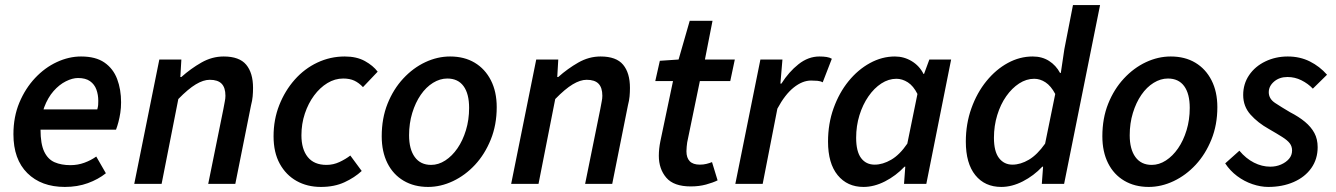

<svg xmlns="http://www.w3.org/2000/svg" viewBox="-20 -726 5274 758"><path d="M236 12Q143 12 88 -42.5Q33 -97 33 -196Q33 -265 56.5 -321Q80 -377 118.5 -418Q157 -459 204.5 -481Q252 -503 300 -503Q358 -503 392.5 -479Q427 -455 442.5 -414Q458 -373 458 -322Q458 -300 455 -280.5Q452 -261 447.5 -244Q443 -227 438 -214H111L120 -294H364Q367 -305 367.5 -311.5Q368 -318 368 -328Q368 -352 360.5 -372.5Q353 -393 335.5 -405.5Q318 -418 288 -418Q266 -418 240 -405Q214 -392 191.5 -366.5Q169 -341 154.5 -302.5Q140 -264 140 -214Q140 -158 154.5 -127.5Q169 -97 195.5 -85.5Q222 -74 258 -74Q287 -74 313 -83.5Q339 -93 360 -108L398 -42Q368 -18 327 -3Q286 12 236 12Z M510 0 609 -491H696L692 -422H696Q733 -455 775 -479Q817 -503 863 -503Q925 -503 952 -470.5Q979 -438 979 -379Q979 -362 977.5 -345.5Q976 -329 971 -310L909 0H802L862 -296Q865 -314 867.5 -325.5Q870 -337 870 -348Q870 -380 855 -395.5Q840 -411 808 -411Q783 -411 753 -393Q723 -375 684 -335L618 0Z M1247 12Q1193 12 1151 -11.5Q1109 -35 1084.5 -79.5Q1060 -124 1060 -188Q1060 -254 1082.5 -311Q1105 -368 1143.5 -411.5Q1182 -455 1233 -479Q1284 -503 1341 -503Q1388 -503 1420.5 -485Q1453 -467 1471 -443L1413 -382Q1397 -399 1379 -407.5Q1361 -416 1335 -416Q1302 -416 1272.5 -398Q1243 -380 1220 -349Q1197 -318 1183.5 -277.5Q1170 -237 1170 -192Q1170 -137 1195 -106Q1220 -75 1269 -75Q1296 -75 1320.5 -86.5Q1345 -98 1363 -112L1408 -51Q1380 -25 1340 -6.5Q1300 12 1247 12Z M1670 12Q1615 12 1573.5 -12.5Q1532 -37 1509.5 -82Q1487 -127 1487 -188Q1487 -259 1510 -316.5Q1533 -374 1572 -416Q1611 -458 1659 -480.5Q1707 -503 1757 -503Q1813 -503 1854 -478.5Q1895 -454 1918 -409Q1941 -364 1941 -303Q1941 -233 1917.5 -175Q1894 -117 1855.5 -75.5Q1817 -34 1768.5 -11Q1720 12 1670 12ZM1682 -75Q1711 -75 1738 -92.5Q1765 -110 1786 -140.5Q1807 -171 1819.5 -212Q1832 -253 1832 -300Q1832 -356 1810 -386Q1788 -416 1746 -416Q1717 -416 1689.5 -399Q1662 -382 1641 -351.5Q1620 -321 1607.5 -280Q1595 -239 1595 -192Q1595 -137 1617.5 -106Q1640 -75 1682 -75Z M1998 0 2097 -491H2184L2180 -422H2184Q2221 -455 2263 -479Q2305 -503 2351 -503Q2413 -503 2440 -470.5Q2467 -438 2467 -379Q2467 -362 2465.5 -345.5Q2464 -329 2459 -310L2397 0H2290L2350 -296Q2353 -314 2355.5 -325.5Q2358 -337 2358 -348Q2358 -380 2343 -395.5Q2328 -411 2296 -411Q2271 -411 2241 -393Q2211 -375 2172 -335L2106 0Z M2707 10Q2640 10 2610.5 -24.5Q2581 -59 2581 -111Q2581 -125 2582.5 -139Q2584 -153 2587 -168L2637 -406H2567L2585 -486L2659 -491L2703 -644H2793L2763 -491H2881L2863 -406H2743L2693 -164Q2692 -155 2691 -147Q2690 -139 2690 -129Q2690 -103 2703 -89.5Q2716 -76 2743 -76Q2757 -76 2769 -79Q2781 -82 2791 -86L2813 -14Q2795 -5 2767.5 2.5Q2740 10 2707 10Z M2883 0 2982 -491H3069L3061 -396H3065Q3094 -442 3132.5 -472.5Q3171 -503 3215 -503Q3231 -503 3243.5 -501Q3256 -499 3264 -494L3228 -401Q3219 -406 3207 -407Q3195 -408 3182 -408Q3148 -408 3113.5 -380.5Q3079 -353 3049 -297L2991 0Z M3389 12Q3325 12 3287 -34.5Q3249 -81 3249 -167Q3249 -238 3271 -299Q3293 -360 3330 -405.5Q3367 -451 3414.5 -477Q3462 -503 3513 -503Q3549 -503 3579.5 -484.5Q3610 -466 3626 -434H3628L3649 -491H3735L3637 0H3549L3554 -68H3551Q3517 -32 3474 -10Q3431 12 3389 12ZM3433 -76Q3465 -76 3498.5 -95.5Q3532 -115 3562 -159L3602 -355Q3586 -387 3564 -401Q3542 -415 3519 -415Q3488 -415 3459.5 -396.5Q3431 -378 3408.5 -345.5Q3386 -313 3373 -271Q3360 -229 3360 -182Q3360 -128 3379.5 -102Q3399 -76 3433 -76Z M3933 12Q3868 12 3830.5 -34.5Q3793 -81 3793 -167Q3793 -237 3815 -298.5Q3837 -360 3874.5 -406Q3912 -452 3959 -477.5Q4006 -503 4057 -503Q4094 -503 4121.5 -485.5Q4149 -468 4165 -438H4168L4182 -532L4216 -706H4323L4181 0H4093L4098 -68H4095Q4061 -32 4018 -10Q3975 12 3933 12ZM3977 -76Q4009 -76 4042 -95.5Q4075 -115 4106 -159L4146 -355Q4129 -387 4107.5 -401Q4086 -415 4063 -415Q4032 -415 4003.5 -396.5Q3975 -378 3952.5 -346Q3930 -314 3917 -271.5Q3904 -229 3904 -182Q3904 -128 3924 -102Q3944 -76 3977 -76Z M4515 12Q4460 12 4418.5 -12.5Q4377 -37 4354.5 -82Q4332 -127 4332 -188Q4332 -259 4355 -316.5Q4378 -374 4417 -416Q4456 -458 4504 -480.5Q4552 -503 4602 -503Q4658 -503 4699 -478.5Q4740 -454 4763 -409Q4786 -364 4786 -303Q4786 -233 4762.5 -175Q4739 -117 4700.5 -75.5Q4662 -34 4613.5 -11Q4565 12 4515 12ZM4527 -75Q4556 -75 4583 -92.5Q4610 -110 4631 -140.5Q4652 -171 4664.5 -212Q4677 -253 4677 -300Q4677 -356 4655 -386Q4633 -416 4591 -416Q4562 -416 4534.5 -399Q4507 -382 4486 -351.5Q4465 -321 4452.5 -280Q4440 -239 4440 -192Q4440 -137 4462.5 -106Q4485 -75 4527 -75Z M4987 12Q4957 12 4924.5 1Q4892 -10 4864 -31Q4836 -52 4817 -81L4873 -131Q4899 -100 4930.5 -84Q4962 -68 4995 -68Q5018 -68 5037.5 -76.5Q5057 -85 5069 -99Q5081 -113 5081 -132Q5081 -148 5072 -160Q5063 -172 5042.5 -185Q5022 -198 4989 -217Q4946 -241 4917 -273.5Q4888 -306 4888 -351Q4888 -395 4911.5 -429.5Q4935 -464 4975.5 -483.5Q5016 -503 5064 -503Q5112 -503 5151 -483.5Q5190 -464 5219 -431L5163 -376Q5144 -396 5118 -409Q5092 -422 5063 -422Q5031 -422 5010 -404Q4989 -386 4989 -362Q4989 -336 5014 -319.5Q5039 -303 5073 -283Q5108 -265 5132 -245Q5156 -225 5169 -201Q5182 -177 5182 -145Q5182 -98 5157 -62.5Q5132 -27 5087.5 -7.5Q5043 12 4987 12Z"/></svg>

Font: Source Sans 3 ExtraLight SemiBold
Style: Italic
Weight: 600
Italic angle: -11°
Version: Version 3.052;hotconv 1.1.0;makeotfexe 2.6.0